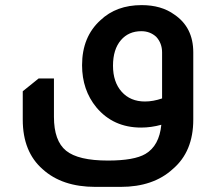

<svg xmlns="http://www.w3.org/2000/svg" viewBox="-20 -492 831 751"><path d="M611 -4Q571 7 532 7Q423 7 357 -72Q301 -140 301 -237Q301 -348 373 -413Q435 -472 534 -472Q611 -472 662 -435Q736 -385 736 -287V-24Q736 101 656 169Q580 239 452 239H353Q223 239 147 170Q69 102 69 -24V-135L131 -185H191V-35Q191 59 238.5 97.5Q286 136 402 136Q505 136 549 110Q603 78 611 -4ZM614 -287Q614 -323 591 -348Q567 -370 533 -370Q483 -370 453 -335Q422 -299 422 -235Q422 -171 456 -133Q490 -95 547 -95Q579 -95 614 -107Z"/></svg>

Font: Almarai Bold
Style: Regular
Weight: 700
Designer: Boutros International 2019
Foundry: Created by Boutros International 2019
Version: Version 1.10